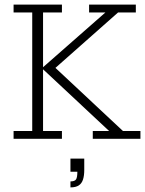

<svg xmlns="http://www.w3.org/2000/svg" viewBox="-20 -603 630 834"><path d="M39 0V-34H120V-549H39V-583H249V-549H167V-311L438 -549H367V-583H570V-549H493L206 -295V-322L514 -34H590V0H383V-34H454L167 -302V-34H249V0ZM286 211V185Q305 185 310.5 176Q316 167 316 143H286V86H346V135Q346 160 340.5 177Q335 194 322 202.5Q309 211 286 211Z"/></svg>

Font: Rokkitt SemiBold ExtraLight
Style: Regular
Weight: 250
Version: Version 3.103